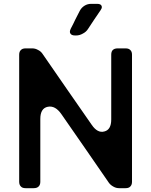

<svg xmlns="http://www.w3.org/2000/svg" viewBox="-20 -982 787 1002"><path d="M349.6 -833Q344.7 -823.2 344.7 -816.4Q344.7 -810.5 347.7 -806.6Q353.5 -796.9 372.1 -796.9H377Q395.5 -796.9 412.1 -806.6Q429.7 -815.4 439.5 -831.1Q455.1 -853.5 471.7 -879.9Q489.3 -905.3 504.9 -928.7Q511.7 -938.5 511.7 -945.3Q510.7 -949.2 509.8 -952.1Q504.9 -961.9 487.3 -961.9H455.1Q436.5 -961.9 420.9 -952.1Q405.3 -942.4 396.5 -925.8Q385.7 -904.3 373 -879.9Q361.3 -854.5 349.6 -833ZM148.4 -729.5Q136.7 -729.5 113.3 -729.5Q96.7 -729.5 88.9 -720.7Q80.1 -712.9 80.1 -696.3Q80.1 -475.6 80.1 -33.2Q80.1 -17.6 88.9 -8.8Q96.7 0 113.3 0Q127.9 0 156.2 0Q172.9 0 181.6 -8.8Q190.4 -17.6 190.4 -33.2Q190.4 -142.6 190.4 -361.3Q190.4 -417 229.5 -424.8Q268.6 -432.6 300.8 -385.7Q362.3 -295.9 424.8 -207Q486.3 -117.2 548.8 -27.3Q557.6 -15.6 572.3 -7.8Q585.9 0 601.6 0Q613.3 0 635.7 0Q652.3 0 660.2 -8.8Q668.9 -17.6 668.9 -33.2Q668.9 -254.9 668.9 -696.3Q668.9 -712.9 660.2 -720.7Q652.3 -729.5 635.7 -729.5Q621.1 -729.5 593.8 -729.5Q577.1 -729.5 568.4 -720.7Q560.5 -712.9 560.5 -696.3Q560.5 -584 560.5 -358.4Q560.5 -304.7 524.4 -295.9Q489.3 -286.1 459 -330.1Q394.5 -422.9 330.1 -515.6Q265.6 -609.4 201.2 -702.1Q201.2 -702.1 201.2 -702.1Q192.4 -714.8 177.7 -721.7Q164.1 -729.5 148.4 -729.5Z"/></svg>

Font: DeepSea
Style: Medium
Weight: 500
Designer: Stem
Version: Version 3.019;git-0a5106e0b